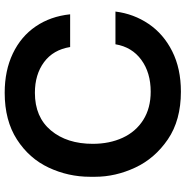

<svg xmlns="http://www.w3.org/2000/svg" viewBox="-6 -786 810 839"><g transform="rotate(-90 399.5 -366.0)"><path d="M47 -356V-378Q47 -473 87 -558.5Q127 -644 210 -697.5Q293 -751 414 -751Q511 -751 585.5 -715.5Q660 -680 704 -615.5Q748 -551 757 -465H614Q602 -539 548 -579Q494 -619 414 -619Q308 -619 249.5 -549Q191 -479 191 -366Q191 -293 217.5 -235.5Q244 -178 295.5 -145.5Q347 -113 419 -113Q502 -113 558 -154Q614 -195 626 -267H769Q759 -187 715 -122Q671 -57 595.5 -19Q520 19 419 19Q294 19 210.5 -38Q127 -95 87 -181Q47 -267 47 -356Z"/></g></svg>

Font: Sora-SIA SemiBold
Style: Regular
Weight: 600
Designer: Jonathan Barnbrook, Julián Moncada
Foundry: Barnbrook Fonts
Version: Version 2.000